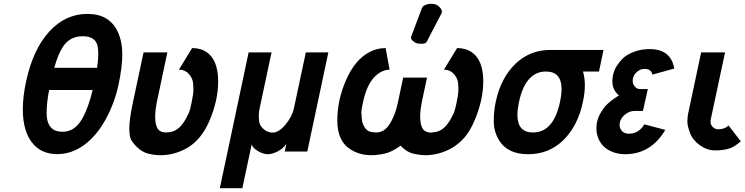

<svg xmlns="http://www.w3.org/2000/svg" viewBox="-20 -801 3936 1015"><path d="M117.7 -369.1Q153.8 -538.6 239.5 -633.1Q325.2 -727.5 441.9 -727.5Q558.6 -727.5 602.5 -632.8Q626.5 -582 626.5 -514.2Q626.5 -446.3 606.4 -352.3Q586.4 -258.3 539.1 -171.1Q491.7 -84 425.5 -35.2Q359.4 13.7 282.7 13.7H282.2Q205.6 13.7 159.7 -35.2Q100.6 -98.1 100.6 -223.6Q100.6 -289.1 117.7 -369.1ZM266.6 -442.4H493.2Q499.5 -485.4 499.5 -513.7Q499.5 -542 496.1 -556.2Q485.4 -609.4 417.7 -609.4Q350.1 -609.4 313.5 -555.2Q288.1 -517.6 266.6 -442.4ZM239.7 -325.2Q226.6 -259.3 226.6 -204.6V-202.1Q226.6 -139.6 262.2 -116.2Q280.8 -104.5 311.5 -104.5Q375.5 -104.5 414.6 -173.3Q447.8 -232.4 469.7 -325.2Z M889.6 -105Q938.5 -118.2 973.1 -194.3Q981 -203.1 991.7 -253.4Q1002.4 -303.7 1002.4 -323.2Q1002.4 -342.8 1000.7 -361.3Q999 -379.9 987.8 -397.5Q965.8 -432.6 925.8 -432.6L995.6 -546.9Q1041.5 -546.9 1073.7 -524.4Q1131.3 -484.4 1133.3 -376V-371.6Q1133.3 -270.5 1087.9 -164.1Q1064.9 -109.4 1033.4 -73Q1002 -36.6 965.8 -16.6Q899.4 19.5 828.6 19.5Q799.8 19.5 765.6 11.7Q715.8 0 675.8 -57.1Q663.6 -74.2 663.6 -122.6Q663.6 -170.9 683.1 -261.2L738.8 -523.9H864.7L809.1 -261.7Q801.3 -223.1 800.3 -193.4V-187Q800.3 -127 823.7 -109.9Q838.9 -100.1 857.9 -100.8Q877 -101.6 889.6 -105Z M1310.5 -38.1 1261.2 193.8H1142.1L1294.4 -523.9H1415.5L1352.5 -228Q1348.1 -208.5 1348.1 -190.7Q1348.1 -172.9 1350.3 -157Q1352.5 -141.1 1364.7 -127.4Q1389.2 -100.1 1421.6 -100.1Q1454.1 -100.1 1489 -142.1Q1523.9 -184.1 1533.7 -228L1596.7 -523.9H1715.8L1604.5 0H1485.4L1494.1 -41Q1478 -16.1 1448.5 -1Q1418.9 14.2 1395.5 14.2Q1372.1 14.2 1343.8 -2.2Q1315.4 -18.6 1310.5 -38.1Z M2236.8 -582Q2230.5 -569.8 2212.6 -569.8Q2194.8 -569.8 2186.3 -571.3Q2177.7 -572.8 2166.5 -581.5Q2148.9 -595.2 2153.3 -606.4L2210.4 -757.8Q2214.8 -769 2228.3 -774.7Q2241.7 -780.3 2253.4 -780.8H2259.8Q2284.7 -780.8 2297.9 -769Q2323.7 -746.6 2313 -728.5ZM1897.9 -147.5Q1911.1 -112.3 1937.5 -104.5Q1948.7 -101.6 1967 -100.8Q1985.4 -100.1 2004.9 -109.9Q2038.1 -128.4 2064 -193.4Q2075.2 -220.2 2084 -261.7L2111.3 -390.6H2237.3L2210 -261.7Q2202.1 -223.1 2201.2 -193.4V-188.5Q2201.2 -127 2224.6 -109.9Q2239.7 -100.1 2257.3 -100.1Q2276.9 -101.6 2290 -105Q2339.4 -117.7 2374 -194.3Q2381.8 -203.1 2392.6 -253.4Q2403.3 -303.7 2403.3 -323.2Q2403.3 -342.8 2401.6 -361.3Q2399.9 -379.9 2388.7 -397.5Q2366.7 -432.6 2326.7 -432.6L2396.5 -546.9Q2442.4 -546.9 2474.6 -524.4Q2533.2 -483.9 2534.7 -376V-372.1Q2534.7 -271.5 2488.8 -164.1Q2465.8 -109.4 2435.5 -74.2Q2379.4 -9.3 2292.5 11.7Q2259.8 19.5 2230.2 19.5Q2200.7 19.5 2164.8 11.2Q2128.9 2.9 2097.7 -30.8Q2051.8 2.9 2012.7 11.2Q1973.6 19.5 1944.3 19.5Q1874 19.5 1823.7 -17.6Q1795.4 -37.6 1779.3 -74.2Q1763.2 -110.8 1763.2 -164.1Q1763.2 -271.5 1808.6 -376Q1855 -483.4 1930.7 -524.4Q1971.7 -546.9 2018.6 -546.9L2039.6 -432.6Q2000 -432.6 1962.9 -397.5Q1919.4 -355 1899.4 -262.2Q1890.1 -220.2 1890.1 -208.3Q1890.1 -196.3 1891.6 -194.3Q1891.6 -164.6 1897.9 -147.5Z M2600.6 -262.2Q2627.4 -388.7 2704.1 -462.9Q2780.8 -537.1 2890.1 -537.1H3170.4L3146.5 -422.9H3062Q3071.8 -389.6 3071.8 -350.1Q3071.8 -310.5 3061.5 -262.2Q3034.7 -135.3 2958.5 -60.5Q2882.3 14.2 2772.5 14.2Q2662.6 14.2 2618.2 -59.6Q2590.3 -105.5 2590.3 -159.7Q2590.3 -213.9 2600.6 -262.2ZM2723.6 -262.2Q2715.3 -222.2 2715.3 -193.8Q2715.3 -100.6 2797.9 -100.6Q2906.2 -100.6 2940.4 -262.2Q2948.7 -301.3 2948.7 -330.1Q2948.7 -422.9 2866.2 -422.9Q2758.3 -422.9 2723.6 -262.2Z M3497.1 -114.3Q3420.9 14.2 3284.7 14.2Q3247.1 14.2 3214.8 1Q3152.3 -25.4 3136.7 -89.4Q3132.8 -106.4 3132.8 -122.1Q3132.8 -162.1 3150.1 -194.6Q3167.5 -227.1 3182.6 -242.7Q3209 -270.5 3252 -296.4Q3217.3 -325.7 3217.3 -370.1Q3217.3 -417.5 3242.2 -455.1Q3267.1 -492.7 3295.4 -509.8Q3349.1 -541.5 3414.1 -541.5Q3526.9 -541.5 3544.4 -438.5L3429.2 -406.7Q3426.8 -419.4 3416.5 -428.2Q3406.2 -437 3387 -437Q3367.7 -437 3349.6 -422.9Q3324.7 -403.3 3324.7 -372.1Q3324.7 -358.4 3335.2 -344.2Q3345.7 -330.1 3365.7 -330.1H3404.8L3378.9 -214.4H3333.5Q3307.6 -214.4 3284.7 -195.8Q3255.4 -171.9 3255.4 -140.1Q3255.4 -123 3267.8 -108.6Q3280.3 -94.2 3303.7 -94.2Q3356.9 -94.2 3386.2 -143.6Z M3686.5 -523.9H3813L3737.8 -171.9Q3736.3 -165.5 3736.3 -154.1Q3736.3 -142.6 3747.6 -130.1Q3758.8 -117.7 3776.4 -117.7Q3813 -117.7 3831.1 -138.2L3896 -54.2Q3863.8 -24.9 3833.7 -15.4Q3803.7 -5.9 3761 -5.9Q3718.3 -5.9 3680.4 -32.7Q3642.6 -59.6 3628.2 -97.2Q3613.8 -134.8 3613.8 -157.5Q3613.8 -180.2 3617.7 -199.7Z"/></svg>

Font: Tuffy
Style: BoldItalic
Weight: 700
Italic angle: -12°
Designer: Thatcher Ulrich, Karoly Barta, Michael Everson
Version: Version 001.271